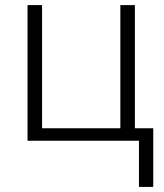

<svg xmlns="http://www.w3.org/2000/svg" viewBox="-20 -552 644 753"><path d="M581 181H525V0H88V-532H145V-49H452V-532H509V-49H581Z"/></svg>

Font: BC Sans Light
Style: Regular
Weight: 300
Designer: Monotype Design Team
Foundry: Monotype Imaging Inc.
Version: Version 2.000;GOOG;noto-source:20170915:90ef993387c0